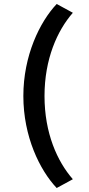

<svg xmlns="http://www.w3.org/2000/svg" viewBox="-20 -776 444 962"><path d="M97 -295C97 -92 179 76 264 166L345 122C267 33 203 -109 203 -295C203 -480 267 -623 345 -712L264 -756C179 -666 97 -497 97 -295Z"/></svg>

Font: Reem Kufi
Style: Regular
Weight: 400
Designer: Khaled Hosny
Version: Version 0.007